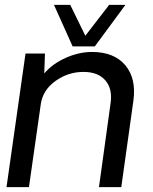

<svg xmlns="http://www.w3.org/2000/svg" viewBox="-20 -770 628 790"><path d="M278.8 -579.1 202.1 -750H269L331.1 -623L429.2 -750H496.1L370.1 -579.1ZM358.9 -556.2Q449.2 -556.2 495.4 -501.7Q541.5 -447.3 528.8 -355L479 0H387.2L435.1 -346.2Q443.4 -404.8 413.3 -439.5Q383.3 -474.1 323.2 -474.1Q260.3 -474.1 208.3 -436.8Q156.2 -399.4 147.9 -341.8L99.1 0H6.8L85 -549.8H165L162.1 -467.8Q196.3 -507.8 250.5 -532Q304.7 -556.2 358.9 -556.2Z"/></svg>

Font: Oakes Grotesk
Style: Italic
Weight: 400
Italic angle: -8°
Designer: Samuel Oakes
Foundry: Samuel Oakes
Version: Version 1.000;PS 001.000;hotconv 1.0.88;makeotf.lib2.5.64775